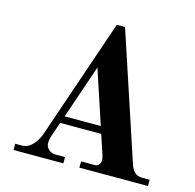

<svg xmlns="http://www.w3.org/2000/svg" viewBox="-106 -840 966 949"><g transform="rotate(15 377.0 -365.0)"><path d="M245 -226H430L339 -501ZM44 0V-32H78Q108 -32 131 -56Q154 -80 166 -113L377 -730H419L633 -83Q650 -32 692 -32H732V0H381V-32H453Q464 -32 472 -41.5Q480 -51 480 -64Q480 -75 474 -93L442 -189H232L211 -128Q200 -100 200 -77Q200 -60 214 -46Q228 -32 252 -32H299V0Z"/></g></svg>

Font: Old Standard TT
Style: Bold
Weight: 700
Designer: Alexey Kryukov <alexios@thessalonica.org.ru>
Version: Version 2.2